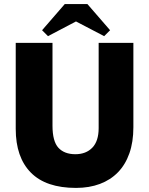

<svg xmlns="http://www.w3.org/2000/svg" viewBox="-20 -910 730 940"><path d="M352 10Q205 10 131 -65Q57 -140 57 -279V-700H237V-295Q237 -218 266 -186.5Q295 -155 349 -155Q401 -155 432 -187Q463 -219 463 -283V-700H633V-287Q633 -215 613.5 -159.5Q594 -104 557.5 -66.5Q521 -29 469 -9.5Q417 10 352 10ZM408 -890 519 -762 490 -733 352 -805 215 -733 186 -762 297 -890Z"/></svg>

Font: Tilda Sans Black
Style: Regular
Weight: 900
Designer: ParaType Ltd
Foundry: ParaType Ltd
Version: Version 1.009